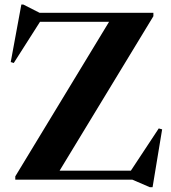

<svg xmlns="http://www.w3.org/2000/svg" viewBox="-20 -770 734 823"><path d="M637.5 -715V-700.5L235.5 -38.5H541L660.5 -219.5L675 -215.5L634 32.5H622.5L547 0H45.5V-14L447.5 -676.5H151.5L39 -500L26 -504L71.5 -750.5H80L150 -715Z"/></svg>

Font: Newsreader 72pt SemiBold
Style: Regular
Weight: 600
Designer: Hugues Gentile
Foundry: Production Type
Version: Version 1.003; ttfautohint (v1.8.3)